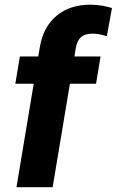

<svg xmlns="http://www.w3.org/2000/svg" viewBox="-20 -781 487 801"><path d="M399.5 -545.5H290.5L296.5 -582C303.3 -619 321.7 -640.6 365.8 -640.6C384.2 -640.6 401.3 -637.4 425.8 -630L447.1 -747.5C427.2 -753.9 396.3 -761.4 354 -761.4C251.4 -761.4 165.5 -703.5 146.3 -584.9L139.6 -545.5H62.9L44 -431.8H120.7L48.7 0H199.6L271.7 -431.8H380.7Z"/></svg>

Font: Magic Ui Pro
Style: Bold Italic
Weight: 700
Italic angle: -9.39999°
Designer: Stefan Endress, Andreas Faust
Version: Version 1.000;FEAKit 1.0